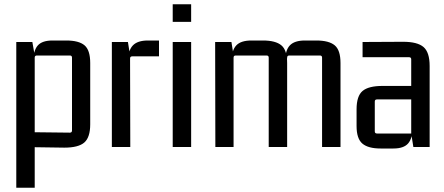

<svg xmlns="http://www.w3.org/2000/svg" viewBox="-20 -686 2073 896"><path d="M142 190H56V-490H131L142 -427L136 -402Q136 -451 156.5 -474Q177 -497 225 -497H289Q348 -497 374.5 -474.5Q401 -452 401 -392V-106Q401 -45 373.5 -21Q346 3 280 3L142 1ZM142 -417V-58L132 -69L306 -67Q316 -67 316 -77V-417Q316 -427 306 -427H152Q142 -427 142 -417Z M670 -497H722V-423H597Q587 -423 587 -413L588 0H502V-490H577L587 -427L578 -402Q578 -451 600 -474Q622 -497 670 -497Z M872 0H786V-490H872ZM872 -584H786V-666H872Z M1153 -497H1207Q1266 -497 1293 -474.5Q1320 -452 1320 -392V0H1234V-417Q1234 -427 1224 -427H1080Q1070 -427 1070 -417V0H985L984 -490H1060L1070 -427L1061 -402Q1061 -451 1082.5 -474Q1104 -497 1153 -497ZM1403 -497H1456Q1515 -497 1542 -474.5Q1569 -452 1569 -392V0H1483V-417Q1483 -427 1473 -427H1330Q1320 -427 1320 -417L1317 -391L1311 -402Q1311 -451 1332.5 -474Q1354 -497 1403 -497Z M1816 7H1756Q1698 7 1671 -16Q1644 -39 1644 -98V-176Q1644 -238 1672 -261.5Q1700 -285 1765 -285H1910V-222H1739Q1729 -222 1729 -212V-73Q1729 -63 1739 -63H1899V-409Q1899 -419 1889 -419H1672V-490L1862 -491Q1928 -491 1956.5 -466.5Q1985 -442 1985 -378V0H1909L1899 -63L1905 -88Q1905 -40 1884.5 -16.5Q1864 7 1816 7Z"/></svg>

Font: Gemunu Libre ExtraLight Medium
Style: Regular
Weight: 500
Version: Version 1.100